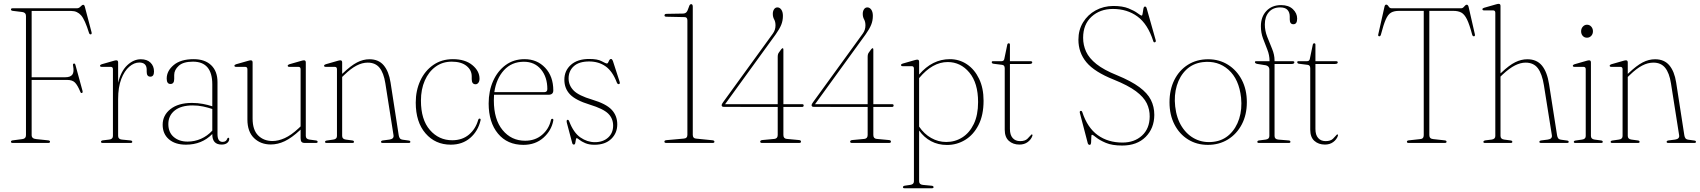

<svg xmlns="http://www.w3.org/2000/svg" viewBox="-20 -743 8836 998"><path d="M380 -700Q390.5 -700 398.8 -709Q407 -718 412.5 -718Q418.5 -718 421 -708L456 -575Q458 -565 452 -564.5Q445.5 -563 442.5 -572.5Q421.5 -640.5 401.5 -663.2Q381.5 -686 351 -686H144.5V-341.5H320Q345.5 -341.5 355.8 -354.8Q366 -368 360 -400.5Q357.5 -411 363.5 -412.5Q370 -414.5 372.5 -404L409 -270.5Q411 -261 405.5 -259.5Q400 -258 397 -267Q383 -300.5 369.5 -314Q356 -327.5 330 -327.5H144.5V-40.5Q144.5 -22 168.5 -20L230 -13.5Q240 -12.5 240 -6.5Q240 0 231 0H45.5Q37 0 37 -6.5Q37 -12.5 47 -13.5L96 -20Q115 -22 115 -40.5V-660Q115 -678 96 -680.5L47 -686.5Q37 -687.5 37 -694Q37 -700 45.5 -700Z M594 -418.5V-312.5Q608.5 -373 641.5 -404Q674.5 -435 712 -435Q744.5 -435 762.5 -417.2Q780.5 -399.5 780.5 -371.5Q780.5 -344.5 761.5 -344.5Q742.5 -344.5 742.5 -369.5V-380.5Q742.5 -418 704 -418Q677 -418 651.8 -396.2Q626.5 -374.5 610.2 -332Q594 -289.5 594 -228V-36.5Q594 -19.5 613 -17.5L658.5 -13Q667.5 -12 667.5 -5.5Q667.5 0 659 0H513.5Q505 0 505 -6Q505 -12 514.5 -13.5L548 -17.5Q567 -20 567 -36V-383Q567 -395.5 555.5 -395.5H508.5Q500 -395.5 500 -401.5Q500 -406 508.5 -409L569.5 -426.5Q579.5 -429.5 584.5 -429.5Q594 -429.5 594 -418.5Z M825.5 -94.5Q825.5 -144 866.2 -176Q907 -208 977.5 -208Q1007.5 -208 1034.2 -203Q1061 -198 1083.5 -190.5V-304Q1083.5 -422.5 983 -422.5Q932.5 -422.5 909 -401Q885.5 -379.5 885.5 -353.5V-332.5Q885.5 -306.5 866 -306.5Q846.5 -306.5 846.5 -334.5Q846.5 -374.5 883 -405Q919.5 -435.5 986.5 -435.5Q1045 -435.5 1077.8 -404Q1110.5 -372.5 1110.5 -316.5V-45.5Q1110.5 -5.5 1137 -5.5Q1155.5 -5.5 1161 -21.5Q1163 -27 1166.5 -27Q1171.5 -27 1171.5 -20.5Q1171.5 -9 1161.2 -0.2Q1151 8.5 1132 8.5Q1083.5 8.5 1083.5 -44.5V-46.5Q1029.5 9 946.5 9Q890.5 9 858 -19Q825.5 -47 825.5 -94.5ZM855 -98Q855 -55 883 -31Q911 -7 955 -7Q991.5 -7 1024.5 -21.5Q1057.5 -36 1083.5 -64V-176.5Q1061 -184 1035.5 -189.5Q1010 -195 981.5 -195Q921 -195 888 -168.5Q855 -142 855 -98Z M1266 -122V-383Q1266 -395.5 1254 -395.5H1207Q1198.5 -395.5 1198.5 -401.5Q1198.5 -406 1207 -409L1268.5 -426.5Q1278.5 -429.5 1283.5 -429.5Q1293 -429.5 1293 -418.5V-127Q1293 -67.5 1322 -38.8Q1351 -10 1396.5 -10Q1426.5 -10 1460.2 -25.2Q1494 -40.5 1532.5 -76.5L1542.5 -86V-383Q1542.5 -395.5 1531 -395.5H1484Q1475.5 -395.5 1475.5 -401.5Q1475.5 -406 1484 -409L1545 -426.5Q1555 -429.5 1560 -429.5Q1569.5 -429.5 1569.5 -418.5V-36.5Q1569.5 -20 1588.5 -17.5L1622 -13Q1631 -12 1631 -5.5Q1631 0 1622.5 0H1564Q1552.5 0 1547.5 -5.5Q1542.5 -11 1542.5 -25V-69.5L1539.5 -66.5Q1496.5 -26.5 1460.2 -9.2Q1424 8 1387.5 8Q1335 8 1300.5 -25.2Q1266 -58.5 1266 -122Z M1758.5 -418.5V-359L1763 -363Q1804 -402 1835.8 -418.5Q1867.5 -435 1900.5 -435Q1948 -435 1974.5 -403.5Q2001 -372 2010 -314.5L2052.5 -40Q2054 -30 2058.5 -24Q2063 -18 2075.5 -16.5L2104.5 -12.5Q2113 -11.5 2113 -5.5Q2113 0 2104.5 0H1969.5Q1960.5 0 1960.5 -5.5Q1960.5 -11.5 1970 -13L2004.5 -17.5Q2028.5 -21 2025.5 -40L1983 -310Q1974.5 -364 1952.8 -390.8Q1931 -417.5 1891.5 -417.5Q1863 -417.5 1833.5 -402.2Q1804 -387 1769.5 -353.5L1758.5 -343V-36.5Q1758.5 -20 1777.5 -17.5L1811 -13Q1820 -12 1820 -5.5Q1820 0 1811.5 0H1677.5Q1669.5 0 1669.5 -5.5Q1669.5 -11 1678 -12.5L1712.5 -17.5Q1731.5 -20 1731.5 -36V-383Q1731.5 -395.5 1720 -395.5H1673Q1664.5 -395.5 1664.5 -401.5Q1664.5 -406 1673 -409L1734 -426.5Q1744 -429.5 1749 -429.5Q1758.5 -429.5 1758.5 -418.5Z M2472.5 -334Q2472.5 -320.5 2466.5 -312.8Q2460.5 -305 2452 -305Q2432 -305 2432 -331.5V-346Q2432 -379 2404.5 -400.8Q2377 -422.5 2328 -422.5Q2280 -422.5 2244 -396.2Q2208 -370 2188 -324.2Q2168 -278.5 2168 -220Q2168 -121 2214.5 -67.5Q2261 -14 2330.5 -14Q2383 -14 2417.8 -43.5Q2452.5 -73 2465.5 -119.5Q2467.5 -126.5 2472.5 -126.5Q2479.5 -126.5 2478 -118Q2465 -61.5 2424.2 -26.2Q2383.5 9 2323 9Q2242.5 9 2191.8 -49.8Q2141 -108.5 2141 -209.5Q2141 -272.5 2164.8 -323.8Q2188.5 -375 2232 -405.2Q2275.5 -435.5 2334 -435.5Q2397.5 -435.5 2435 -404.8Q2472.5 -374 2472.5 -334Z M2856 -273Q2856 -250.5 2831 -250.5H2548Q2547 -236 2547 -221Q2547 -122 2592.5 -66.8Q2638 -11.5 2709.5 -11.5Q2762 -11.5 2797.8 -42.2Q2833.5 -73 2843.5 -118Q2845 -125.5 2850.5 -125.5Q2857.5 -125.5 2856 -116.5Q2846.5 -64.5 2804.8 -27.2Q2763 10 2700.5 10Q2617 10 2568.5 -48.5Q2520 -107 2520 -205Q2520 -270 2543.2 -322Q2566.5 -374 2608.2 -404.8Q2650 -435.5 2706.5 -435.5Q2771.5 -435.5 2813.8 -390.8Q2856 -346 2856 -273ZM2703 -422Q2639.5 -422 2599.5 -378Q2559.5 -334 2549.5 -264H2808.5Q2825 -264 2825 -280Q2825 -342.5 2792 -382.2Q2759 -422 2703 -422Z M3072 -4Q3114.5 -4 3140.8 -27.8Q3167 -51.5 3167 -90Q3167 -127.5 3141 -152.8Q3115 -178 3046 -199Q2972.5 -221.5 2943 -252.2Q2913.5 -283 2913.5 -328.5Q2913.5 -376 2947.8 -406.2Q2982 -436.5 3043 -436.5Q3086.5 -436.5 3107.5 -424.8Q3128.5 -413 3135 -413Q3140 -413 3144.5 -424.8Q3149 -436.5 3156 -436.5Q3161.5 -436.5 3165.5 -427L3200 -320.5Q3204 -309 3199 -306.5Q3191 -302.5 3186 -314.5Q3164 -372.5 3128 -398Q3092 -423.5 3042.5 -423.5Q2989.5 -423.5 2962.5 -398.8Q2935.5 -374 2935.5 -335.5Q2935.5 -299.5 2961.5 -272.8Q2987.5 -246 3058.5 -225Q3130.5 -203.5 3159.5 -172.5Q3188.5 -141.5 3188.5 -96.5Q3188.5 -51 3157 -20.8Q3125.5 9.5 3070 9.5Q3041.5 9.5 3022 1Q3002.5 -7.5 2991.8 -16.2Q2981 -25 2978 -25Q2974.5 -25 2973.2 -16.5Q2972 -8 2970.2 0.2Q2968.5 8.5 2963 8.5Q2956.5 8.5 2954.5 1L2927.5 -100.5Q2923 -117 2928 -119.5Q2935 -123 2939 -111.5Q2961.5 -53 2997 -28.5Q3032.5 -4 3072 -4Z M3445 -656Q3434 -656 3434 -662.5Q3434 -671 3444.5 -671L3529.5 -672.5Q3541 -672.5 3547.5 -679Q3554 -685.5 3561 -707.5Q3565 -721.5 3572.5 -721.5Q3581 -721.5 3581 -708V-42Q3581 -23.5 3598.5 -22.5L3683 -14Q3693.5 -13 3693.5 -6.5Q3693.5 0 3684.5 0H3443Q3433.5 0 3433.5 -7Q3433.5 -13.5 3444 -14.5L3533 -22.5Q3553 -23.5 3553 -42V-636.5Q3553 -654 3539 -654Z M4022.5 -447Q4022.5 -462 4028 -469L4040.5 -486.5Q4045.5 -492.5 4048 -492.5Q4052 -492.5 4052 -485.5V-201.5H4149Q4157.5 -201.5 4157.5 -195Q4157.5 -187 4148.5 -187H4052V-41.5Q4052 -22.5 4069.5 -21L4133.5 -15Q4143.5 -14 4143.5 -7Q4143.5 0 4134.5 0H3940.5Q3931.5 0 3931.5 -7Q3931.5 -13.5 3942 -15L4005.5 -21Q4022.5 -23 4022.5 -41.5V-187L3742.5 -187.5Q3731 -187.5 3731 -196.5Q3731 -201.5 3738.5 -211.5L3997 -568Q4011 -587 4011 -611Q4011 -630 4004 -642.2Q3997 -654.5 3997 -671Q3997 -685 4003.5 -694.8Q4010 -704.5 4021 -704.5Q4033 -704.5 4041.2 -692.8Q4049.5 -681 4049.5 -660.5Q4049.5 -635.5 4040.8 -614Q4032 -592.5 4012.5 -565L3749 -201.5H4022.5Z M4490 -447Q4490 -462 4495.5 -469L4508 -486.5Q4513 -492.5 4515.5 -492.5Q4519.5 -492.5 4519.5 -485.5V-201.5H4616.5Q4625 -201.5 4625 -195Q4625 -187 4616 -187H4519.5V-41.5Q4519.5 -22.5 4537 -21L4601 -15Q4611 -14 4611 -7Q4611 0 4602 0H4408Q4399 0 4399 -7Q4399 -13.5 4409.5 -15L4473 -21Q4490 -23 4490 -41.5V-187L4210 -187.5Q4198.5 -187.5 4198.5 -196.5Q4198.5 -201.5 4206 -211.5L4464.5 -568Q4478.5 -587 4478.5 -611Q4478.5 -630 4471.5 -642.2Q4464.5 -654.5 4464.5 -671Q4464.5 -685 4471 -694.8Q4477.5 -704.5 4488.5 -704.5Q4500.5 -704.5 4508.8 -692.8Q4517 -681 4517 -660.5Q4517 -635.5 4508.2 -614Q4499.5 -592.5 4480 -565L4216.5 -201.5H4490Z M4757.5 -422V-355.5Q4826 -435.5 4917 -435.5Q4966.5 -435.5 5006.2 -408.8Q5046 -382 5069.2 -333.5Q5092.5 -285 5092.5 -219.5Q5092.5 -144.5 5066.2 -93.2Q5040 -42 4996.8 -15.8Q4953.5 10.5 4902.5 10.5Q4856.5 10.5 4819.8 -9Q4783 -28.5 4757.5 -64.5V199Q4757.5 216 4776.5 218L4823.5 222.5Q4832.5 223.5 4832.5 230Q4832.5 235.5 4824 235.5H4681.5Q4673.5 235.5 4673.5 230Q4673.5 223.5 4684 222L4711.5 218Q4730.5 215.5 4730.5 199.5V-386.5Q4730.5 -399 4719 -399H4672Q4663.5 -399 4663.5 -405Q4663.5 -410 4672 -412.5L4733 -430Q4743 -433 4748 -433Q4757.5 -433 4757.5 -422ZM4906 -420.5Q4827 -420.5 4757.5 -337V-85Q4783.5 -46.5 4820.2 -25.8Q4857 -5 4898.5 -5Q4944.5 -5 4982 -28.8Q5019.5 -52.5 5041.8 -98.8Q5064 -145 5064 -212.5Q5064 -311.5 5018.5 -366Q4973 -420.5 4906 -420.5Z M5189 -406 5145 -411.5Q5135 -412.5 5135 -420Q5135 -425 5141.5 -425H5186Q5198.5 -425 5200.5 -437.5L5215.5 -509.5Q5217 -518 5223.5 -518Q5229.5 -518 5229.5 -510.5V-425H5335.5Q5345.5 -425 5345.5 -419Q5345.5 -410.5 5331 -410.5H5229.5V-72.5Q5229.5 -41.5 5243.8 -25.5Q5258 -9.5 5282.5 -9.5Q5308.5 -9.5 5320.8 -22Q5333 -34.5 5341.5 -44Q5347.5 -46 5346.5 -37.5Q5340 -18 5322.2 -4.8Q5304.5 8.5 5279 8.5Q5245.5 8.5 5224 -10.8Q5202.5 -30 5202.5 -69V-388Q5202.5 -404.5 5189 -406Z M5813 13.5Q5760.5 13.5 5727.8 -0.5Q5695 -14.5 5678 -28.5Q5661 -42.5 5656 -42.5Q5652.5 -42.5 5652.5 -29.5Q5652.5 -16.5 5651.5 -3.2Q5650.5 10 5644.5 10Q5636.5 10 5634 1L5593 -156Q5591 -165 5596.5 -166.5Q5603 -168.5 5606 -159.5Q5632.5 -79 5686 -40.5Q5739.5 -2 5814.5 -2Q5876.5 -2 5916 -38.2Q5955.5 -74.5 5956 -137Q5956.5 -173.5 5940.8 -206Q5925 -238.5 5884.5 -268.8Q5844 -299 5769.5 -329Q5669 -369 5627.2 -419.2Q5585.5 -469.5 5585.5 -536.5Q5585.5 -587.5 5609.8 -627Q5634 -666.5 5675 -689Q5716 -711.5 5766.5 -712Q5815 -712 5845.8 -699.5Q5876.5 -687 5893 -674.5Q5909.5 -662 5914.5 -662Q5918 -662 5919.5 -673.8Q5921 -685.5 5923.2 -697.2Q5925.5 -709 5931.5 -709Q5937.5 -709 5940 -701L5987 -535Q5989.5 -526.5 5984.5 -524Q5977 -520 5974.5 -529.5Q5946 -618 5892.5 -657.2Q5839 -696.5 5765 -696.5Q5698 -696.5 5654 -656.5Q5610 -616.5 5610 -546.5Q5610 -508.5 5625.5 -474.5Q5641 -440.5 5679.2 -410Q5717.5 -379.5 5786 -352Q5860 -321.5 5902.2 -290.2Q5944.5 -259 5962.2 -223.8Q5980 -188.5 5980 -145.5Q5979.5 -76 5934.8 -31.2Q5890 13.5 5813 13.5Z M6260 -435Q6317.5 -435 6363 -406.5Q6408.5 -378 6434.8 -327.8Q6461 -277.5 6461 -212Q6461 -146.5 6434.8 -96.5Q6408.5 -46.5 6362.8 -18.2Q6317 10 6258.5 10Q6200.5 10 6155.5 -18Q6110.5 -46 6084.8 -96Q6059 -146 6059 -211.5Q6059 -277 6084.2 -327.5Q6109.5 -378 6154.8 -406.5Q6200 -435 6260 -435ZM6288 -6Q6337 -12 6371.2 -44.2Q6405.5 -76.5 6421.2 -126.2Q6437 -176 6431 -235.5Q6420.5 -331.5 6365.5 -380.5Q6310.5 -429.5 6231.5 -420Q6180.5 -413.5 6146.2 -380.8Q6112 -348 6097 -298Q6082 -248 6088.5 -190Q6095.5 -127.5 6123.5 -84Q6151.5 -40.5 6194.2 -20Q6237 0.5 6288 -6Z M6605 -36.5Q6605 -19.5 6624 -17.5L6678.5 -13Q6687.5 -12.5 6687.5 -5.5Q6687.5 0 6679 0H6523.5Q6515.5 0 6515.5 -5.5Q6515.5 -12 6524.5 -13L6559 -17.5Q6578 -20 6578 -36V-382Q6578 -398.5 6560.5 -403.5L6514 -411Q6503 -414 6503 -420Q6503 -425 6509.5 -425H6579V-426Q6579 -456.5 6567.5 -485Q6556 -513.5 6545 -543.2Q6534 -573 6534 -606.5Q6534 -656 6562.8 -686.2Q6591.5 -716.5 6639 -716.5Q6678.5 -716.5 6700.5 -695.2Q6722.5 -674 6722.5 -646.5Q6722.5 -617 6703 -617Q6684 -617 6684 -642.5V-657Q6684 -679 6672 -691.8Q6660 -704.5 6634.5 -704.5Q6597 -704.5 6575.8 -680.5Q6554.5 -656.5 6554.5 -616Q6554.5 -583 6567 -551.5Q6579.5 -520 6592.2 -489.2Q6605 -458.5 6605 -429V-425H6698Q6708 -425 6708 -419.5Q6708 -410.5 6694 -410.5H6605Z M6777 -406 6733 -411.5Q6723 -412.5 6723 -420Q6723 -425 6729.5 -425H6774Q6786.5 -425 6788.5 -437.5L6803.5 -509.5Q6805 -518 6811.5 -518Q6817.5 -518 6817.5 -510.5V-425H6923.5Q6933.5 -425 6933.5 -419Q6933.5 -410.5 6919 -410.5H6817.5V-72.5Q6817.5 -41.5 6831.8 -25.5Q6846 -9.5 6870.5 -9.5Q6896.5 -9.5 6908.8 -22Q6921 -34.5 6929.5 -44Q6935.5 -46 6934.5 -37.5Q6928 -18 6910.2 -4.8Q6892.5 8.5 6867 8.5Q6833.5 8.5 6812 -10.8Q6790.5 -30 6790.5 -69V-388Q6790.5 -404.5 6777 -406Z M7213 -700H7575.5Q7583.5 -700 7590.8 -709.2Q7598 -718.5 7604.5 -718.5Q7610.5 -718.5 7613.5 -708L7646 -566Q7648.5 -555 7642 -554.5Q7635 -553 7632 -563.5Q7618 -616.5 7605 -642.8Q7592 -669 7575.5 -677.8Q7559 -686.5 7534.5 -686.5H7409.5V-40.5Q7409.5 -21.5 7430 -20L7489 -13.5Q7499 -12.5 7499 -6.5Q7499 0 7490.5 0H7301.5Q7293 0 7293 -6.5Q7293 -12.5 7303 -13.5L7362 -20Q7380.5 -21 7380.5 -40.5V-686.5H7251.5Q7226.5 -686.5 7210.8 -677.5Q7195 -668.5 7183.2 -642Q7171.5 -615.5 7158 -563.5Q7155 -553 7148.5 -554.5Q7141.5 -555 7144.5 -566L7176.5 -708.5Q7179 -719 7185.5 -719Q7192 -719 7197.8 -709.5Q7203.5 -700 7213 -700Z M7779.5 -712V-361.5L7784 -365.5Q7824.5 -404 7855.8 -419.5Q7887 -435 7919 -435Q7968 -435 7995 -402Q8022 -369 8032 -305L8073.5 -40Q8075 -30 8079.5 -24Q8084 -18 8096.5 -16.5L8125.5 -12.5Q8134 -11.5 8134 -5.5Q8134 0 8125.5 0H7990.5Q7981.5 0 7981.5 -5.5Q7981.5 -11.5 7991 -13L8025.5 -17.5Q8049.5 -21 8046.5 -40L8005 -300.5Q7995.5 -359.5 7973.5 -388.5Q7951.5 -417.5 7910 -417.5Q7884 -417.5 7855.2 -403.2Q7826.5 -389 7791 -356L7779.5 -345V-36.5Q7779.5 -20 7798.5 -17.5L7832 -13Q7841 -12 7841 -5.5Q7841 0 7832.5 0H7698.5Q7690.5 0 7690.5 -5.5Q7690.5 -11.5 7701 -13.5L7733.5 -17.5Q7752.5 -20 7752.5 -36V-676.5Q7752.5 -689 7741 -689H7694Q7685.5 -689 7685.5 -695Q7685.5 -700 7694 -702.5L7755 -720Q7765 -723 7770 -723Q7779.5 -723 7779.5 -712Z M8229 -547Q8215.5 -547 8207 -556.5Q8198.5 -566 8198.5 -580.5Q8198.5 -594.5 8207.5 -604.5Q8216.5 -614.5 8229 -614.5Q8242.5 -614.5 8251.2 -604.5Q8260 -594.5 8260 -580.5Q8260 -566 8251 -556.5Q8242 -547 8229 -547ZM8249.5 -418.5V-36.5Q8249.5 -20 8268.5 -17.5L8302 -13Q8311 -12 8311 -5.5Q8311 0 8302.5 0H8168.5Q8160.5 0 8160.5 -5.5Q8160.5 -11 8169 -12.5L8203.5 -17.5Q8222.5 -20 8222.5 -36V-383Q8222.5 -395.5 8211 -395.5H8164Q8155.5 -395.5 8155.5 -401.5Q8155.5 -406 8164 -409L8225 -426.5Q8235 -429.5 8240 -429.5Q8249.5 -429.5 8249.5 -418.5Z M8441 -418.5V-359L8445.5 -363Q8486.5 -402 8518.2 -418.5Q8550 -435 8583 -435Q8630.5 -435 8657 -403.5Q8683.5 -372 8692.5 -314.5L8735 -40Q8736.5 -30 8741 -24Q8745.5 -18 8758 -16.5L8787 -12.5Q8795.5 -11.5 8795.5 -5.5Q8795.5 0 8787 0H8652Q8643 0 8643 -5.5Q8643 -11.5 8652.5 -13L8687 -17.5Q8711 -21 8708 -40L8665.5 -310Q8657 -364 8635.2 -390.8Q8613.5 -417.5 8574 -417.5Q8545.5 -417.5 8516 -402.2Q8486.5 -387 8452 -353.5L8441 -343V-36.5Q8441 -20 8460 -17.5L8493.5 -13Q8502.5 -12 8502.5 -5.5Q8502.5 0 8494 0H8360Q8352 0 8352 -5.5Q8352 -11 8360.5 -12.5L8395 -17.5Q8414 -20 8414 -36V-383Q8414 -395.5 8402.5 -395.5H8355.5Q8347 -395.5 8347 -401.5Q8347 -406 8355.5 -409L8416.5 -426.5Q8426.5 -429.5 8431.5 -429.5Q8441 -429.5 8441 -418.5Z"/></svg>

Font: Fraunces 144pt Soft Thin
Style: Regular
Weight: 100
Version: Version 1.000;[0bf87f6ff]